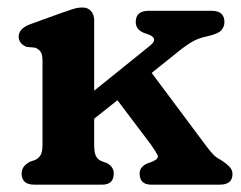

<svg xmlns="http://www.w3.org/2000/svg" viewBox="-20 -504 659 524"><path d="M74 0Q39 0 39 -30.5Q39 -50.5 61.5 -62.5L76 -67.5Q85.5 -72 90.8 -80.8Q96 -89.5 96 -109.5V-338Q96 -356 90.5 -363.2Q85 -370.5 75.5 -374L52.5 -376Q31 -385 31 -404Q31 -426 61.5 -437.5L147 -468.5Q165.5 -475 178.8 -479.2Q192 -483.5 205 -483.5Q220 -483.5 228.5 -473.8Q237 -464 237 -448.5V-256.5L389 -379Q413 -398 387.5 -409L372 -414.5Q360 -420 355.2 -427.2Q350.5 -434.5 350.5 -444Q350.5 -474.5 385.5 -474.5H557.5Q592.5 -474.5 592.5 -444Q592.5 -431 583.8 -421.2Q575 -411.5 546 -405Q526 -401 510 -393Q494 -385 467.5 -364L394 -305L544 -104Q556 -88 564.2 -80.2Q572.5 -72.5 585 -66Q598 -57.5 606.2 -49Q614.5 -40.5 614.5 -29Q614.5 0 579.5 0H393Q361 0 361 -30.5Q361 -48 381 -57.5L396 -63Q414.5 -71 410 -80.5Q405.5 -90 391.5 -110L300.5 -230.5L237 -180V-109.5Q237 -87.5 241.8 -78.2Q246.5 -69 256.5 -64.5L271.5 -59Q290.5 -49 290.5 -30.5Q290.5 0 258.5 0Z"/></svg>

Font: Fraunces 9pt S100 SemiBold
Style: Regular
Weight: 600
Version: Version 1.000; ttfautohint (v1.8.3)